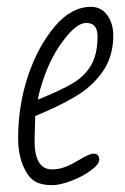

<svg xmlns="http://www.w3.org/2000/svg" viewBox="-20 -531 364 561"><path d="M54 -33Q33 -72 33 -127Q33 -223 62 -309.5Q91 -396 141 -455Q189 -511 246 -511Q276 -511 293.5 -486.5Q311 -462 311 -427Q311 -366 279.5 -321Q248 -276 195 -246Q149 -219 83 -192L81 -120Q81 -36 132 -36Q153 -36 172.5 -44Q192 -52 215 -66Q242 -82 253 -82Q270 -82 270 -64Q270 -51 245.5 -33Q221 -15 188 -2.5Q155 10 133 10Q101 10 83 -0.5Q65 -11 54 -33ZM265 -425Q265 -464 232 -464Q203 -464 164 -411Q123 -358 98 -272Q91 -248 91 -240Q158 -267 193 -288Q228 -309 246.5 -341Q265 -373 265 -425Z"/></svg>

Font: Bad Script
Style: Regular
Weight: 400
Italic angle: -10°
Designer: Roman Shchyukin (Gaslight Type Foundry), Cyreal (Charset Expansion)
Foundry: Gaslight
Version: Version 2.000